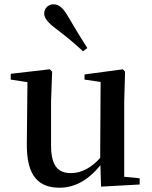

<svg xmlns="http://www.w3.org/2000/svg" viewBox="-20 -859 707 895"><path d="M387 -635C359 -679 331 -724 295 -786C273 -824 253 -839 229 -839C208 -839 186 -823 186 -796C186 -774 205 -752 241 -725C293 -686 330 -654 367 -620ZM451 11 631 1V-28L559 -35V-385L563 -525L553 -536L374 -512V-488L449 -477L447 -123C408 -79 361 -52 311 -52C252 -52 218 -84 218 -181V-385L223 -525L212 -536L30 -515V-488L108 -476L105 -187C104 -37 161 16 258 16C335 16 399 -27 448 -89Z"/></svg>

Font: Noto Serif SC SemiBold
Style: Regular
Weight: 600
Designer: Ryoko NISHIZUKA 西塚涼子 (kana & ideographs); Frank Grießhammer (Latin, Greek & Cyrillic); Wenlong ZHANG 张文龙 (bopomofo); San
Foundry: Adobe
Version: Version 2.001;hotconv 1.1.0;makeotfexe 2.6.0